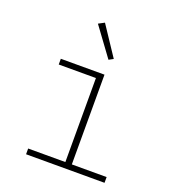

<svg xmlns="http://www.w3.org/2000/svg" viewBox="-138 -870 877 975"><g transform="rotate(20 300.0 -382.5)"><path d="M114 -31H315V-485H114V-516H350V-31H538V0H114ZM230 -748 262 -765 367 -607 343 -594Z"/></g></svg>

Font: IBM Plex Mono ExtraLight
Style: Regular
Weight: 200
Monospace: yes
Designer: Mike Abbink, Paul van der Laan, Pieter van Rosmalen
Foundry: Bold Monday
Version: Version 2.3